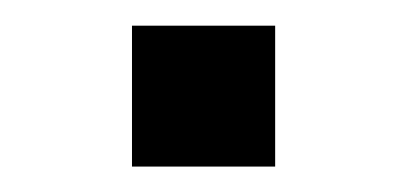

<svg xmlns="http://www.w3.org/2000/svg" viewBox="-20 -131 323 151"><path d="M83.8 -110.8V0H196.4V-110.8Z"/></svg>

Font: RA Harald Medium
Style: Regular
Weight: 500
Designer: Rasmus Andersson
Foundry: rsms
Version: Version 3.000;hotconv 1.0.109;makeotfexe 2.5.65596